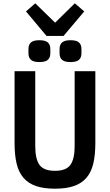

<svg xmlns="http://www.w3.org/2000/svg" viewBox="-20 -1128 664 1160"><path d="M193 -698V-245Q193 -168 218.5 -132Q244 -96 312 -96Q380 -96 405.5 -132Q431 -168 431 -245V-698H556V-263Q556 -191 543.5 -139Q531 -87 502 -53.5Q473 -20 426.5 -4Q380 12 312 12Q244 12 197.5 -4Q151 -20 122 -53.5Q93 -87 80.5 -139Q68 -191 68 -263V-698ZM261 -911 137 -1059 193 -1108 313 -991 432 -1108 489 -1059 364 -911ZM218 -753Q182 -753 167 -766.5Q152 -780 152 -805V-833Q152 -858 167 -871.5Q182 -885 218 -885Q254 -885 269 -871.5Q284 -858 284 -833V-805Q284 -780 269 -766.5Q254 -753 218 -753ZM406 -753Q370 -753 355 -766.5Q340 -780 340 -805V-833Q340 -858 355 -871.5Q370 -885 406 -885Q442 -885 457 -871.5Q472 -858 472 -833V-805Q472 -780 457 -766.5Q442 -753 406 -753Z"/></svg>

Font: IBM Plex Sans Condensed SemiBold
Style: Regular
Weight: 600
Width: 3
Designer: Mike Abbink, Paul van der Laan, Pieter van Rosmalen
Foundry: Bold Monday
Version: Version 1.3